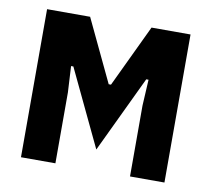

<svg xmlns="http://www.w3.org/2000/svg" viewBox="-63 -587 727 659"><g transform="rotate(10 300.0 -258.0)"><path d="M50 0V-516H200L303 -299H311L414 -516H550V0H430V-247L435 -338H427L300 -71L173 -338H165L170 -247V0Z"/></g></svg>

Font: Lilex Nerd Font
Style: Bold
Weight: 700
Designer: Mike Abbink, Paul van der Laan, Pieter van Rosmalen, Mikhael Khrustik
Foundry: Mikhael Khrustik
Version: Version 2.400; ttfautohint (v1.8.4.7-5d5b);Nerd Fonts 3.3.0